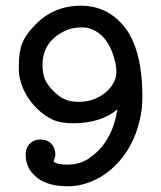

<svg xmlns="http://www.w3.org/2000/svg" viewBox="-20 -642 565 673"><path d="M392 -259Q334 -210 236 -210Q193 -210 165 -222.5Q137 -235 109 -262Q59 -312 47 -379Q46 -386 46 -411Q46 -460 58 -490.5Q70 -521 99 -550Q164 -622 264 -622Q346 -622 402 -564Q479 -486 479 -304Q479 -283 477 -261Q460 -135 381 -59Q334 -14 278 2Q250 11 217 11Q137 11 98 -30Q70 -58 70 -101Q70 -124 84.5 -138.5Q99 -153 122 -153Q146 -153 160 -138Q174 -123 174 -101Q174 -91 168 -76Q179 -65 216 -65Q266 -65 300 -93Q373 -146 391 -256ZM341 -513Q308 -546 268 -546Q230 -546 204 -532Q129 -494 129 -415Q129 -384 138 -363Q147 -343 167.5 -322.5Q188 -302 207 -294Q228 -285 255 -285Q297 -285 330.5 -304.5Q364 -324 379 -354Q387 -368 388 -389Q388 -404 386 -413Q374 -477 341 -513Z"/></svg>

Font: MathJax_Typewriter
Style: Regular
Weight: 400
Version: Version 1.1